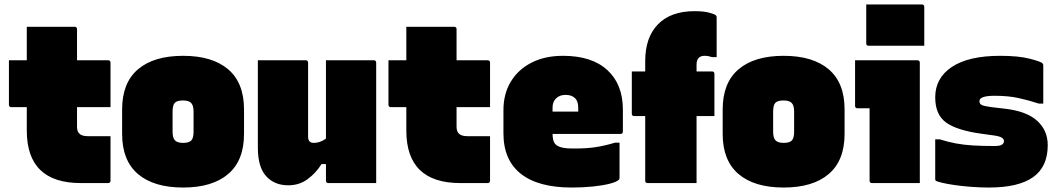

<svg xmlns="http://www.w3.org/2000/svg" viewBox="-20 -820 4730 860"><path d="M475 -210V-11Q475 0 464 0H342Q100 0 100 -235V-340H31Q20 -340 20 -351V-550H100V-700H314Q325 -700 325 -689V-550H464Q475 -550 475 -539V-340H325V-252Q325 -231 336 -221Q347 -210 374 -210Z M800 -570Q931 -570 1002 -509.5Q1073 -449 1073 -330V-220Q1073 -101 1002 -40.5Q931 20 800 20Q669 20 598 -40.5Q527 -101 527 -220V-330Q527 -449 598 -509.5Q669 -570 800 -570ZM800 -370Q773 -370 763 -359.5Q753 -349 753 -320V-230Q753 -202 764 -191Q775 -180 800 -180Q827 -180 837 -191Q847 -202 847 -230V-320Q847 -348 836 -359Q825 -370 800 -370Z M1349 -550Q1360 -550 1360 -539V-208Q1360 -180 1385 -180Q1398 -180 1411 -184Q1424 -188 1440 -199V-550H1654Q1665 -550 1665 -539V0H1451Q1440 0 1440 -11V-85H1420Q1396 -46 1358.5 -18Q1321 10 1271 10Q1209 10 1172 -31Q1135 -72 1135 -158V-550Z M2175 -210V-11Q2175 0 2164 0H2042Q1800 0 1800 -235V-340H1731Q1720 -340 1720 -351V-550H1800V-700H2014Q2025 -700 2025 -689V-550H2164Q2175 -550 2175 -539V-340H2025V-252Q2025 -231 2036 -221Q2047 -210 2074 -210Z M2502 -570Q2631 -570 2700.5 -506Q2770 -442 2770 -329V-231Q2770 -220 2759 -220H2455Q2455 -206 2458 -193.5Q2461 -181 2469 -173Q2478 -164 2498 -159Q2518 -154 2564 -155Q2609 -155 2648.5 -161Q2688 -167 2735 -181H2755V-23Q2755 -18 2752 -15Q2742 -5 2710.5 3Q2679 11 2635 15.5Q2591 20 2541 20Q2391 20 2313 -41.5Q2235 -103 2235 -223V-327Q2235 -399 2267.5 -453.5Q2300 -508 2360 -539Q2420 -570 2502 -570ZM2513 -395Q2487 -395 2471 -379.5Q2455 -364 2455 -339V-320H2570V-335Q2570 -352 2566.5 -362.5Q2563 -373 2556 -380Q2541 -395 2513 -395Z M3100 0H2881Q2870 0 2870 -11V-300H2821Q2810 -300 2810 -311V-500H2870V-546Q2870 -653 2927.5 -711.5Q2985 -770 3091 -770Q3133 -770 3157.5 -763Q3182 -756 3187 -751Q3190 -748 3190 -743V-564H3170Q3160 -567 3153 -568.5Q3146 -570 3135 -570Q3118 -570 3109 -560Q3100 -550 3100 -531V-500H3169Q3180 -500 3180 -489V-300H3100Z M3490 -570Q3621 -570 3692 -509.5Q3763 -449 3763 -330V-220Q3763 -101 3692 -40.5Q3621 20 3490 20Q3359 20 3288 -40.5Q3217 -101 3217 -220V-330Q3217 -449 3288 -509.5Q3359 -570 3490 -570ZM3490 -370Q3463 -370 3453 -359.5Q3443 -349 3443 -320V-230Q3443 -202 3454 -191Q3465 -180 3490 -180Q3517 -180 3527 -191Q3537 -202 3537 -230V-320Q3537 -348 3526 -359Q3515 -370 3490 -370Z M3875 -11V-335H3821Q3810 -335 3810 -346V-550H4089Q4100 -550 4100 -539V0H3886Q3875 0 3875 -11ZM3860 -800H4109Q4120 -800 4120 -789V-615H3871Q3860 -615 3860 -626Z M4434 -166Q4460 -166 4468.5 -172.5Q4477 -179 4477 -188Q4477 -196 4468.5 -202.5Q4460 -209 4434 -213L4376 -221Q4267 -236 4218 -271Q4169 -306 4169 -384Q4169 -471 4244 -520.5Q4319 -570 4460 -570Q4542 -570 4592.5 -557Q4643 -544 4650 -536Q4653 -533 4653 -526V-356H4633Q4587 -371 4541.5 -381Q4496 -391 4435 -391Q4367 -391 4367 -367Q4367 -354 4379 -349Q4391 -344 4422 -340L4482 -333Q4578 -322 4625.5 -279Q4673 -236 4673 -170Q4673 -73 4607.5 -26.5Q4542 20 4409 20Q4371 20 4331 17Q4291 14 4256.5 9Q4222 4 4199 -1.5Q4176 -7 4171 -11Q4169 -13 4169 -18V-196H4189Q4227 -184 4262 -177.5Q4297 -171 4338 -168.5Q4379 -166 4434 -166Z"/></svg>

Font: Recursive Sn Lnr St XBk
Style: Regular
Weight: 1000
Version: Version 1.079;hotconv 1.0.112;makeotfexe 2.5.65598; ttfautoh